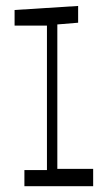

<svg xmlns="http://www.w3.org/2000/svg" viewBox="-20 -650 374 649"><path d="M294.9 -20.5H62.5V-75.2H138.7V-563.5H29.3V-616.2L244.1 -629.9V-573.2L173.8 -567.4V-79.1H294.9Z"/></svg>

Font: Poor Story
Style: Regular
Weight: 400
Designer: YoonDesign Inc.
Foundry: YoonDesign Inc.
Version: Version 3.00